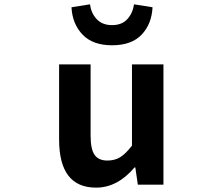

<svg xmlns="http://www.w3.org/2000/svg" viewBox="-20 -859 1040 893"><path d="M426.8 13.7Q254.9 13.7 254.9 -210V-559.6H401.4V-228.5Q401.4 -165 419.9 -138.7Q438.5 -112.3 479.5 -112.3Q513.7 -112.3 539.1 -127.9Q564.5 -143.6 593.8 -181.6V-559.6H740.2V0H621.1L609.4 -80.1H605.5Q526.4 13.7 426.8 13.7ZM501 -648.4Q411.1 -648.4 363.8 -698.2Q316.4 -748 312.5 -825.2L398.4 -838.9Q404.3 -796.9 430.2 -769.5Q456.1 -742.2 501 -742.2Q545.9 -742.2 571.3 -769Q596.7 -795.9 603.5 -838.9L689.5 -825.2Q685.5 -747.1 638.7 -697.8Q591.8 -648.4 501 -648.4Z"/></svg>

Font: GenEi Gothic M Regular
Style: Bold
Weight: 700
Designer: o_tamon (Modified); [Source Han Sans]
Ryoko NISHIZUKA  (kana & ideographs); Paul D. Hunt (Latin, Greek & Cyrillic); Wenl
Version: Version 1.1a;Original Version 1.004